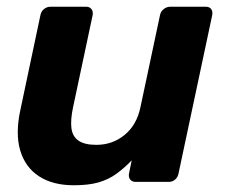

<svg xmlns="http://www.w3.org/2000/svg" viewBox="-20 -540 671 570"><path d="M199 10Q137 10 96 -16.5Q55 -43 40 -93.5Q25 -144 41 -216L100 -495Q102 -506 110.5 -513Q119 -520 130 -520H236Q246 -520 251.5 -513Q257 -506 255 -495L197 -222Q189 -185 192 -160Q195 -135 213 -122.5Q231 -110 266 -110Q314 -110 350 -139.5Q386 -169 397 -222L455 -495Q457 -506 466 -513Q475 -520 485 -520H591Q602 -520 607 -513Q612 -506 610 -495L510 -25Q508 -14 500 -7Q492 0 481 0H383Q372 0 366.5 -7Q361 -14 363 -25L371 -64Q349 -41 325.5 -24Q302 -7 272.5 1.5Q243 10 199 10Z"/></svg>

Font: Rubik Light SemiBold
Style: Italic
Weight: 600
Italic angle: -12°
Version: Version 2.104